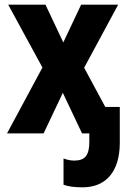

<svg xmlns="http://www.w3.org/2000/svg" viewBox="-20 -569 540 819"><path d="M10 0H166L248 -173L330 0H361V36C361 93 343 116 297 116C281 116 267 113 251 107V219C271 226 293 230 333 230C429 230 491 166 491 40V-113H429L339 -280L484 -549H326L250 -388L174 -549H15L161 -281Z"/></svg>

Font: Noto Sans Mono ExtraCondensed ExtraBold
Style: Regular
Weight: 800
Width: 2
Designer: Monotype Design Team
Foundry: Monotype Imaging Inc.
Version: Version 2.014